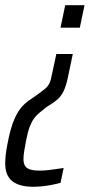

<svg xmlns="http://www.w3.org/2000/svg" viewBox="-60 -530 345 736"><path d="M68 186Q41 186 20.5 180.5Q0 175 -13.5 164Q-27 153 -33.5 136Q-40 119 -40 97Q-40 81 -38 63Q-36 45 -32 25Q-26 -8 -18.5 -34.5Q-11 -61 -1 -82Q9 -103 23 -119.5Q37 -136 57 -149L76 -162Q101 -180 113 -190Q125 -200 130.5 -213Q136 -226 140 -249L156 -323H219L200 -232Q193 -199 183.5 -180Q174 -161 161.5 -150Q149 -139 133 -129L119 -120Q104 -108 92 -98.5Q80 -89 70.5 -76Q61 -63 53.5 -43Q46 -23 40 9Q36 30 33 48Q30 66 30 80Q30 95 35.5 105Q41 115 55 119.5Q69 124 92 124Q99 124 108.5 123.5Q118 123 130 121.5Q142 120 155.5 118Q169 116 184 114L172 171Q153 176 134 179.5Q115 183 98 184.5Q81 186 68 186ZM172 -424 190 -510H264L246 -424Z"/></svg>

Font: Saira ExtraCondensed
Style: Italic
Weight: 400
Width: 2
Italic angle: -12°
Designer: Hector Gatti with collaboration of the Omnibus-Type team
Foundry: Omnibus-Type
Version: Version 1.101